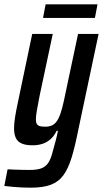

<svg xmlns="http://www.w3.org/2000/svg" viewBox="-54 -667 476 888"><path d="M89 201Q68 201 46 200Q24 199 3.5 197Q-17 195 -34 193L-19 116Q-5 117 12 117.5Q29 118 47.5 118.5Q66 119 82 119Q115 119 134.5 112.5Q154 106 166 90.5Q178 75 186 48Q194 21 204 -18Q207 -29 209.5 -40.5Q212 -52 214 -62H208Q197 -39 180.5 -24Q164 -9 143 -2Q122 5 97 5Q66 5 47 -3Q28 -11 19.5 -28.5Q11 -46 11 -73Q11 -95 15.5 -124Q20 -153 28 -190L95 -510H190L129 -223Q121 -182 116.5 -156Q112 -130 112 -116Q112 -101 116.5 -93.5Q121 -86 130.5 -83.5Q140 -81 155 -81Q178 -81 192 -90Q206 -99 216 -118.5Q226 -138 234 -169.5Q242 -201 251 -246L307 -510H402L308 -66Q293 10 277.5 61Q262 112 239.5 143Q217 174 181 187.5Q145 201 89 201ZM145 -584 157 -647H397L385 -584Z"/></svg>

Font: Saira ExtraCondensed SemiBold
Style: Italic
Weight: 600
Width: 2
Italic angle: -12°
Designer: Hector Gatti with collaboration of the Omnibus-Type team
Foundry: Omnibus-Type
Version: Version 1.101